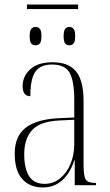

<svg xmlns="http://www.w3.org/2000/svg" viewBox="-20 -818 486 848"><path d="M99 -778V-798H325V-778ZM137 -618Q125 -618 118 -626Q111 -634 111 -658Q111 -682 118 -690.5Q125 -699 137 -699Q149 -699 156 -690.5Q163 -682 163 -658Q163 -634 156 -626Q149 -618 137 -618ZM286 -618Q275 -618 268 -626Q261 -634 261 -658Q261 -682 268 -690.5Q275 -699 286 -699Q298 -699 305 -690.5Q312 -682 312 -658Q312 -634 305 -626Q298 -618 286 -618ZM169 10Q112 10 78.5 -27Q45 -64 45 -140Q45 -216 93 -253.5Q141 -291 239 -296L308 -299V-375Q308 -460 287.5 -496.5Q267 -533 210 -533Q158 -533 136 -501Q114 -469 114 -393Q80 -393 80 -438Q80 -481 113.5 -512Q147 -543 213 -543Q283 -543 316 -502.5Q349 -462 349 -372V-93Q349 -39 359 -24.5Q369 -10 401 -10H404V0H310V-110H308Q292 -57 256.5 -23.5Q221 10 169 10ZM177 -6Q215 -6 244.5 -29.5Q274 -53 291 -93Q308 -133 308 -181V-289L243 -286Q157 -282 122 -243.5Q87 -205 87 -137Q87 -74 108.5 -40Q130 -6 177 -6Z"/></svg>

Font: Noto Serif Display Condensed ExtraLight
Style: Regular
Weight: 200
Width: 3
Designer: Monotype Design Team
Foundry: Monotype Imaging Inc.
Version: Version 2.009